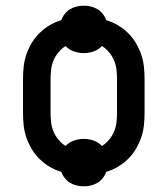

<svg xmlns="http://www.w3.org/2000/svg" viewBox="-20 -603 590 676"><path d="M275 53Q262 53 249.5 50Q237 47 226.5 40.5Q216 34 208 24Q200 14 196 2Q175 -4 155.5 -15.5Q136 -27 120 -42.5Q104 -58 92.5 -77Q81 -96 73.5 -117Q66 -138 63.5 -160.5Q61 -183 61 -205V-325Q61 -347 63.5 -369.5Q66 -392 73.5 -413Q81 -434 92.5 -453Q104 -472 120 -487.5Q136 -503 155.5 -514.5Q175 -526 196 -532Q200 -544 208 -554Q216 -564 226.5 -570.5Q237 -577 249.5 -580Q262 -583 275 -583Q288 -583 300.5 -580Q313 -577 323.5 -570.5Q334 -564 342 -554Q350 -544 354 -532Q375 -526 394.5 -514.5Q414 -503 430 -487.5Q446 -472 457.5 -453Q469 -434 476.5 -413Q484 -392 486.5 -369.5Q489 -347 489 -325V-205Q489 -183 486.5 -160.5Q484 -138 476.5 -117Q469 -96 457.5 -77Q446 -58 430 -42.5Q414 -27 394.5 -15.5Q375 -4 354 2Q350 14 342 24Q334 34 323.5 40.5Q313 47 300.5 50Q288 53 275 53ZM339 -89Q353 -98 364 -111Q375 -124 381.5 -139.5Q388 -155 390 -171.5Q392 -188 392 -205V-325Q392 -342 390 -358.5Q388 -375 381.5 -390.5Q375 -406 364 -419Q353 -432 339 -441Q327 -428 310 -422Q293 -416 275 -416Q257 -416 240 -422Q223 -428 211 -441Q197 -432 186 -419Q175 -406 168.5 -390.5Q162 -375 160 -358.5Q158 -342 158 -325V-205Q158 -188 160 -171.5Q162 -155 168.5 -139.5Q175 -124 186 -111Q197 -98 211 -89Q223 -102 240 -108Q257 -114 275 -114Q293 -114 310 -108Q327 -102 339 -89Z"/></svg>

Font: Lode Dark Term
Style: Bold
Weight: 700
Monospace: yes
Designer: Belleve Invis
Foundry: Belleve Invis
Version: Version 29.2.0